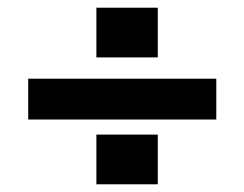

<svg xmlns="http://www.w3.org/2000/svg" viewBox="-20 -603 634 498"><path d="M53.2 -293V-398.9H541V-293ZM389.2 -125H230V-253.9H389.2ZM389.2 -454.1H230V-583H389.2Z"/></svg>

Font: LT Superior
Style: Bold
Weight: 400
Designer: Daniel Lyons
Foundry: LyonsType
Version: Version 1.000